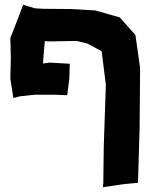

<svg xmlns="http://www.w3.org/2000/svg" viewBox="-20 -614 643 805"><path d="M77.1 -593.8 51.8 -527.3 23.4 -455.1 25.4 -371.1 23.4 -284.2 36.1 -203.1 62.5 -210 125 -216.8H210L261.7 -214.8L270.5 -282.2L272.5 -346.7L187.5 -351.6L160.2 -347.7L164.1 -399.4L168 -441.4L190.4 -440.4L300.8 -442.4L345.7 -431.6L406.2 -399.4L423.8 -258.8L415 1L413.1 155.3L411.1 170.9L498 158.2L558.6 152.3L565.4 -82L567.4 -329.1L547.9 -466.8L482.4 -541L378.9 -570.3L275.4 -576.2L162.1 -577.1L127 -579.1Z"/></svg>

Font: MaokenAssortedSans-TC
Style: Regular
Weight: 500
Version: Version 0.83